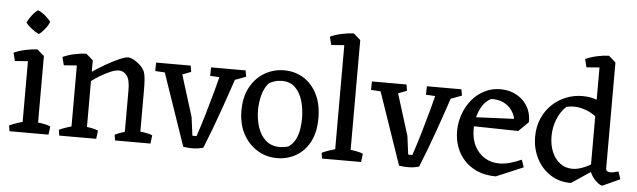

<svg xmlns="http://www.w3.org/2000/svg" viewBox="-48 -911 3670 1107"><g transform="rotate(5 1787.0 -357.5)"><path d="M102 0V-447L151 -484L191 -449V0ZM31 0 26 -33Q44 -42 74.5 -52Q105 -62 124 -67L110 0ZM164 0 165 -67Q191 -65 218.5 -60.5Q246 -56 263 -48L257 0ZM27 -406 15 -453Q45 -467 82.5 -475Q120 -483 151 -484L164 -459L120 -413ZM151 -573Q132 -581 109 -598.5Q86 -616 74 -633Q85 -656 102 -677.5Q119 -699 135 -709Q156 -701 177.5 -682.5Q199 -664 210 -649Q203 -629 185.5 -607Q168 -585 151 -573Z M385 0V-447L434 -484L474 -449V0ZM694 0V-296Q694 -357 675 -380.5Q656 -404 630 -404Q610 -404 582.5 -392.5Q555 -381 526 -364Q497 -347 473 -328L455 -370Q502 -403 546.5 -428.5Q591 -454 625.5 -469Q660 -484 678 -484Q697 -481 715 -470Q733 -459 747.5 -445Q762 -431 769 -417Q774 -408 777 -394Q780 -380 781.5 -357.5Q783 -335 783 -300V0ZM310 -406 298 -453Q328 -467 365.5 -475Q403 -483 434 -484L447 -459L403 -413ZM319 0 314 -33Q332 -42 362.5 -52Q393 -62 412 -67L398 0ZM440 0 441 -67Q467 -65 494.5 -60.5Q522 -56 539 -48L533 0ZM642 0 637 -33Q655 -42 685.5 -52Q716 -62 735 -67L721 0ZM750 0 751 -67Q777 -65 806.5 -60.5Q836 -56 853 -48L847 0Z M1037 2 876 -467 978 -468 1070 -173 1084 -66H1108Q1129 -128 1149.5 -197.5Q1170 -267 1189 -337Q1208 -407 1223 -468H1320Q1283 -357 1240.5 -235.5Q1198 -114 1153 -3Q1138 2 1118 4.5Q1098 7 1077.5 6Q1057 5 1037 2ZM959 -412 838 -419 839 -468H978ZM946 -397 960 -468H1039L1045 -432Q1021 -422 996.5 -413.5Q972 -405 946 -397ZM1277 -412 1156 -419 1157 -468H1296ZM1264 -397 1278 -468H1357L1363 -432Q1339 -422 1314.5 -413.5Q1290 -405 1264 -397Z M1581 20Q1518 20 1466.5 -11.5Q1415 -43 1384 -100.5Q1353 -158 1353 -236Q1353 -316 1384.5 -372.5Q1416 -429 1467.5 -458.5Q1519 -488 1579 -488Q1641 -488 1690.5 -457.5Q1740 -427 1769.5 -369.5Q1799 -312 1799 -230Q1799 -147 1769 -91.5Q1739 -36 1689.5 -8Q1640 20 1581 20ZM1592 -45Q1615 -45 1640 -52Q1668 -71 1682 -100Q1696 -129 1700.5 -161Q1705 -193 1705 -219Q1705 -274 1691.5 -321Q1678 -368 1648.5 -397Q1619 -426 1571 -426Q1548 -426 1528 -419.5Q1508 -413 1495 -404Q1469 -373 1458.5 -330.5Q1448 -288 1448 -247Q1448 -195 1463 -148.5Q1478 -102 1510 -73.5Q1542 -45 1592 -45Z M1911 0V-698L1960 -735L2000 -700V0ZM1840 0 1835 -33Q1853 -42 1883.5 -52Q1914 -62 1933 -67L1919 0ZM1973 0 1974 -67Q2000 -65 2027.5 -60.5Q2055 -56 2072 -48L2066 0ZM1836 -657 1824 -704Q1854 -718 1891.5 -726Q1929 -734 1960 -735L1973 -710L1929 -664Z M2286 2 2125 -467 2227 -468 2319 -173 2333 -66H2357Q2378 -128 2398.5 -197.5Q2419 -267 2438 -337Q2457 -407 2472 -468H2569Q2532 -357 2489.5 -235.5Q2447 -114 2402 -3Q2387 2 2367 4.5Q2347 7 2326.5 6Q2306 5 2286 2ZM2208 -412 2087 -419 2088 -468H2227ZM2195 -397 2209 -468H2288L2294 -432Q2270 -422 2245.5 -413.5Q2221 -405 2195 -397ZM2526 -412 2405 -419 2406 -468H2545ZM2513 -397 2527 -468H2606L2612 -432Q2588 -422 2563.5 -413.5Q2539 -405 2513 -397Z M2847 15Q2786 15 2740 -5Q2694 -25 2663 -59Q2632 -93 2617 -136Q2602 -179 2602 -226Q2602 -276 2618.5 -323Q2635 -370 2665 -407Q2695 -444 2737.5 -466Q2780 -488 2831 -488Q2870 -488 2903 -475Q2936 -462 2960.5 -438.5Q2985 -415 2998 -383Q3011 -351 3010 -313L2925 -278Q2930 -322 2912 -357Q2894 -392 2859.5 -411Q2825 -430 2781 -427Q2750 -411 2731.5 -381Q2713 -351 2704.5 -316Q2696 -281 2696 -247Q2696 -188 2718 -146.5Q2740 -105 2777 -83Q2814 -61 2860 -61Q2890 -61 2922 -70Q2954 -79 2988 -94L3003 -51ZM2953 -257 2688 -262V-314L2999 -328L3010 -313Z M3282 15Q3215 16 3163 -17.5Q3111 -51 3082 -108Q3053 -165 3053 -233Q3053 -291 3073.5 -338.5Q3094 -386 3129.5 -420Q3165 -454 3210.5 -472Q3256 -490 3305 -490Q3363 -490 3405.5 -468Q3448 -446 3464 -417L3421 -344Q3405 -370 3373.5 -390.5Q3342 -411 3301.5 -420.5Q3261 -430 3218 -420Q3184 -389 3165.5 -342Q3147 -295 3147 -244Q3147 -194 3163.5 -154Q3180 -114 3211 -90.5Q3242 -67 3283 -67Q3315 -67 3354.5 -84Q3394 -101 3440 -138L3437 -89ZM3463 15Q3452 14 3436 1.5Q3420 -11 3406.5 -30Q3393 -49 3388 -68V-82V-698L3437 -735L3477 -699V-86Q3477 -75 3484.5 -70.5Q3492 -66 3503 -66Q3514 -66 3526.5 -69Q3539 -72 3549 -75L3564 -31ZM3313 -657 3301 -704Q3331 -718 3368.5 -726Q3406 -734 3437 -735L3450 -710L3406 -664Z"/></g></svg>

Font: Eczar
Style: Regular
Weight: 400
Designer: Vaibhav Singh
Foundry: Rosetta Type Foundry
Version: Version 2.000